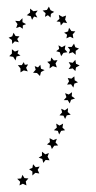

<svg xmlns="http://www.w3.org/2000/svg" viewBox="-20 -587 289 581"><path d="M178 -450 176 -438 184 -429 172 -427 165 -417 161 -429 150 -432 159 -439 157 -450 167 -444ZM154 -405 148 -395 152 -383 140 -387 130 -380 131 -392 123 -400 133 -402 135 -413 143 -404ZM115 -375 104 -369 101 -357 92 -366 80 -367 88 -376 85 -387 95 -383 102 -391 104 -379ZM64 -371 52 -374 42 -368V-380L34 -390H46L52 -399L55 -391L65 -392L59 -382ZM27 -404 20 -415 8 -417 16 -425V-438L25 -431L36 -435L33 -425L42 -419L30 -416ZM17 -454 16 -466 6 -473 17 -477 21 -488 27 -478 39 -477 32 -469 37 -459 25 -462ZM29 -502 33 -514 26 -524 39 -523 48 -532V-520L59 -514L49 -510V-500L40 -506ZM61 -541 71 -549V-561L81 -553L94 -555L87 -545L93 -534L83 -537L77 -527L73 -538ZM109 -555 122 -557 128 -567 133 -556 144 -551 134 -545 133 -534 125 -541 116 -536 118 -547ZM158 -542 169 -536 180 -540 177 -528 183 -517 172 -519 164 -510 162 -521 151 -522 160 -530ZM189 -503 196 -493 208 -492 200 -483 202 -471 192 -476 181 -471 183 -482 174 -488 186 -492ZM204 -455 208 -444 219 -440 209 -433V-421L200 -429L188 -425L192 -436L185 -445H197ZM208 -406 210 -394 221 -389 210 -383 208 -372 200 -380 188 -378 194 -388 188 -399 200 -397ZM205 -356 206 -344 216 -338 205 -334 202 -322 195 -332 183 -331 189 -341 185 -351 196 -349ZM198 -308 197 -296 207 -289 195 -285 191 -274 185 -284H173L181 -293L177 -305L188 -301ZM186 -260 185 -248 194 -240 182 -238 177 -227 172 -237 160 -238 168 -247 165 -258 176 -253ZM171 -213 169 -201 177 -193 165 -191 159 -180 155 -191 143 -193 152 -201 150 -213 160 -207ZM152 -167 148 -156 156 -147 144 -146 137 -136 133 -147 122 -150 131 -157 130 -169 141 -163ZM128 -124 124 -113 130 -102 118 -103 111 -94 108 -106 97 -110 107 -116V-128L117 -120ZM100 -83 94 -73 99 -62 87 -64 78 -56V-68L68 -75L78 -79L80 -90L88 -81ZM66 -47 58 -38 60 -26 49 -31 39 -26 41 -37 32 -46 44 -47 48 -58 54 -48Z"/></svg>

Font: Santa christmas start
Style: Regular
Weight: 400
Designer: MUHAMMAD YONI
Version: Version 001.000